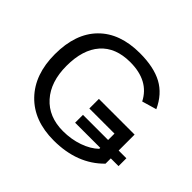

<svg xmlns="http://www.w3.org/2000/svg" viewBox="-165 -898 1107 1107"><g transform="rotate(45 389.0 -344.0)"><path d="M412 -150V-214H617V-266H412V-344H703V-214H766V-150H703V-107Q589 10 397 10Q235 10 142.5 -86Q50 -182 50 -347Q50 -515 140 -606.5Q230 -698 393 -698Q507 -698 578 -659.5Q649 -621 688 -536L599 -510Q542 -622 390 -622Q271 -622 208 -550.5Q145 -479 145 -347Q145 -217 212.5 -141.5Q280 -66 397 -66Q464 -66 522.5 -86.5Q581 -107 617 -142V-150Z"/></g></svg>

Font: Libra Sans
Style: Regular
Weight: 400
Foundry: Context Ltd
Version: Version 1.002